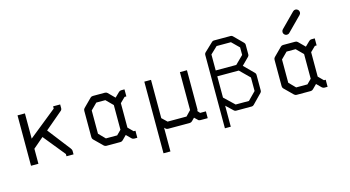

<svg xmlns="http://www.w3.org/2000/svg" viewBox="-90 -1086 2880 1579"><g transform="rotate(-15 1350.0 -296.5)"><path d="M120 -177V-49H57V-478H120V-263L359 -455V-474H419V-443Q419 -429.5 410 -422L260 -295L410 -101Q419 -88.5 419 -80V-49H359V-68L209 -253Z M904 -147 946 -105H961V-45H934Q922 -45 913 -54L875 -92L839 -56Q830 -47 818 -47H698Q686 -47 677 -56L605 -127Q597 -135 597 -148V-372Q597 -385 605 -393L676 -464Q684 -472 697 -472H799Q812 -472 820 -464L874 -410L913 -448Q922 -457 934 -457H962V-397H947L904 -355ZM844 -145V-355L787 -412H710L657 -359V-161L710 -107H806Z M1136 -476H1193V-150L1236 -109H1397L1439 -153V-476H1499V-141Q1499 -139 1495 -129L1513 -109H1562V-51H1501Q1486 -51 1480 -59L1454 -84L1430 -60Q1421 -51 1409 -51H1224Q1212 -51 1204 -59L1195 -68V134H1136Z M1727 -182 1813 -100H1926L1992 -167V-282L1910 -363H1727ZM1727 -113V66H1677V-560Q1677 -570 1685 -578L1759 -648Q1766 -655 1776 -655H1919Q1929 -655 1936 -648L2012 -572Q2020 -564 2020 -554V-470Q2020 -460 2012 -452L1952 -392L2034 -310Q2042 -302 2042 -292V-157Q2042 -147 2035 -140L1955 -58Q1947 -50 1937 -50H1803Q1793 -50 1786 -57ZM1727 -413H1902L1970 -480V-544L1908 -605H1786L1727 -549Z M2339 -575Q2339 -588 2348 -597L2468 -718Q2477 -727 2489 -727Q2502 -727 2511 -718Q2520 -709 2520 -696Q2520 -684 2511 -675L2391 -554Q2382 -545 2369 -545Q2357 -545 2348 -554Q2339 -563 2339 -575ZM2524 -147 2566 -105H2581V-45H2554Q2542 -45 2533 -54L2495 -92L2459 -56Q2450 -47 2438 -47H2318Q2306 -47 2297 -56L2225 -127Q2217 -135 2217 -148V-372Q2217 -385 2225 -393L2296 -464Q2304 -472 2317 -472H2419Q2432 -472 2440 -464L2494 -410L2533 -448Q2542 -457 2554 -457H2582V-397H2567L2524 -355ZM2464 -145V-355L2407 -412H2330L2277 -359V-161L2330 -107H2426Z"/></g></svg>

Font: ibm3270
Style: Regular
Weight: 400
Monospace: yes
Version: Version 2.0.3